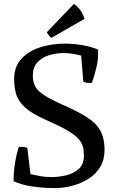

<svg xmlns="http://www.w3.org/2000/svg" viewBox="-20 -938 585 977"><path d="M258 19Q201 19 145.5 11Q90 3 49 -16Q49 -59 55.5 -102.5Q62 -146 75 -190Q78 -190 81 -190.5Q84 -191 88 -191Q106 -191 119 -185L135 -52Q154 -48 181.5 -42.5Q209 -37 243 -37Q279 -37 317 -46Q355 -55 381 -78.5Q407 -102 407 -146Q407 -172 401.5 -193Q396 -214 377 -234Q358 -254 319 -276.5Q280 -299 213 -328Q141 -360 106.5 -392Q72 -424 62 -459.5Q52 -495 52 -536Q52 -599 88.5 -638.5Q125 -678 184 -697Q243 -716 309 -716Q353 -716 397 -708.5Q441 -701 479 -686Q481 -640 471.5 -598.5Q462 -557 448 -517Q445 -516 441.5 -516Q438 -516 435 -516Q418 -516 404 -522L393 -655Q372 -661 349 -664.5Q326 -668 303 -668Q264 -668 228 -656.5Q192 -645 169.5 -620Q147 -595 147 -553Q147 -525 157 -502.5Q167 -480 197.5 -458.5Q228 -437 290 -409Q368 -375 417 -345Q466 -315 489 -276Q512 -237 512 -174Q512 -125 490 -88.5Q468 -52 431 -28.5Q394 -5 349 7Q304 19 258 19ZM241 -745Q232 -753 227.5 -759.5Q223 -766 218 -774L356 -918Q376 -905 390 -884.5Q404 -864 410 -842Z"/></svg>

Font: Alike
Style: Regular
Weight: 400
Designer: Sveta Sebyakina
Foundry: Cyreal (www.cyreal.org)
Version: Version 1.301; ttfautohint (v1.8.4.7-5d5b)